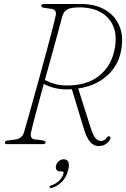

<svg xmlns="http://www.w3.org/2000/svg" viewBox="-20 -720 630 959"><path d="M529.5 -24Q523.5 -10.5 508.5 -0.5Q493.5 9.5 472 9.5Q449 9.5 430.5 -10.5Q412 -30.5 395.5 -87.5L339 -274.5Q328.5 -274 318 -273.5Q283.5 -273 253 -280.5Q222.5 -288 198.5 -300.5Q177.5 -223.5 159.8 -157.5Q142 -91.5 135 -59Q131.5 -43.5 136.2 -34.5Q141 -25.5 151 -24L192.5 -19Q207.5 -16.5 207.5 -9Q207.5 0 192.5 0H15Q4 0 4.5 -8Q4.5 -17.5 23 -19L55.5 -23Q89 -26.5 100 -59Q107.5 -84.5 120.2 -130Q133 -175.5 149 -232.8Q165 -290 181.8 -351Q198.5 -412 214 -469.2Q229.5 -526.5 241.2 -572.2Q253 -618 258.5 -644Q263.5 -671 238 -675.5L200.5 -681Q191.5 -682.5 189 -685.2Q186.5 -688 186.5 -691.5Q186.5 -700 200.5 -700H387Q455 -700 504.8 -671.2Q554.5 -642.5 576.8 -589.2Q599 -536 584 -463Q569 -389.5 513 -340.2Q457 -291 370.5 -278L430.5 -89Q445 -43 457.2 -29.5Q469.5 -16 484 -16Q503 -16 513.5 -33Q519 -42 527 -38.5Q535.5 -34 529.5 -24ZM291 -638.5Q284 -611 270.2 -560.5Q256.5 -510 239.2 -447.2Q222 -384.5 204 -320.5Q223.5 -310 251.5 -301.5Q279.5 -293 313.5 -293Q413.5 -293 473.5 -340.2Q533.5 -387.5 551 -467Q566 -535.5 547.8 -583.8Q529.5 -632 485.2 -657.5Q441 -683 377.5 -683Q334 -683 316 -672.8Q298 -662.5 291 -638.5ZM282 136Q268 136 262.2 127.5Q256.5 119 260 106.5Q263.5 93 274.5 84.2Q285.5 75.5 298.5 75.5Q314 75.5 321 88.5Q328 101.5 320 131Q311.5 165 289.2 187.8Q267 210.5 239 218.5Q229 221 227.5 215Q227 208 236 206Q259.5 198.5 276 182Q292.5 165.5 297 147.5Q300 136 290 136Z"/></svg>

Font: Fraunces 72pt Soft Thin
Style: Italic
Weight: 100
Italic angle: -16°
Version: Version 1.000;[0bf87f6ff]